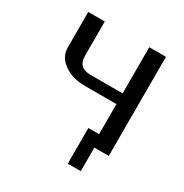

<svg xmlns="http://www.w3.org/2000/svg" viewBox="-193 -848 1120 1166"><g transform="rotate(30 367.0 -265.0)"><path d="M91 -448V-695H207V-453Q207 -371 295 -371H519V-695H636V0H535V165H444V-85H519V-296H299Q198 -296 137 -349Q91 -388 91 -448Z"/></g></svg>

Font: Coval
Style: Medium
Weight: 500
Foundry: Context Ltd
Version: Version 001.000